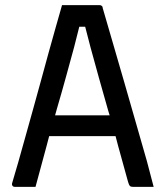

<svg xmlns="http://www.w3.org/2000/svg" viewBox="-20 -726 640 746"><path d="M118 0H37Q33 0 30.5 -2Q28 -4 27 -7Q26 -10 27 -14Q38 -50 51 -96Q64 -142 78.5 -194Q93 -246 108.5 -301.5Q124 -357 139 -412Q154 -467 168.5 -520Q183 -573 196.5 -620Q210 -667 221 -706H367Q371 -706 373.5 -704.5Q376 -703 377.5 -701Q379 -699 379 -695Q399 -626 420 -554Q441 -482 462.5 -407.5Q484 -333 506 -256Q528 -179 551 -99Q557 -74 564 -49.5Q571 -25 577 0H497Q491 0 487.5 -1.5Q484 -3 481.5 -8.5Q479 -14 476 -25Q458 -90 439 -159Q434 -178 429 -197H171Q166 -178 161 -159Q140 -83 118 0ZM406 -278Q403 -286 401 -294Q382 -360 364.5 -423Q347 -486 332 -541Q320 -585 311 -622H288Q279 -585 268 -543Q254 -492 237.5 -431.5Q221 -371 201 -303Q198 -291 194 -278Z"/></svg>

Font: Code D OnePiece
Style: Regular
Weight: 400
Version: Version 1.085; ttfautohint (v1.8.4.7-5d5b);Nerd Fonts 3.0.2